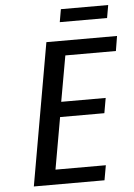

<svg xmlns="http://www.w3.org/2000/svg" viewBox="-58 -899 657 942"><g transform="rotate(-5 270.5 -427.5)"><path d="M70 0 193 -700H541L529 -627H280L240 -402H459L446 -328H228L183 -73H431L418 0ZM267 -792 278 -855H511L500 -792Z"/></g></svg>

Font: Cuprum Medium
Style: Italic
Weight: 500
Italic angle: -10°
Version: Version 3.000